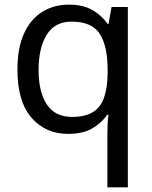

<svg xmlns="http://www.w3.org/2000/svg" viewBox="-20 -566 655 826"><path d="M442 11Q442 -7 443 -31Q444 -55 447 -72H441Q418 -38 377.5 -14Q337 10 273 10Q176 10 115.5 -59.5Q55 -129 55 -267Q55 -359 83 -421Q111 -483 161 -514.5Q211 -546 276 -546Q339 -546 379 -522Q419 -498 443 -463H447L460 -536H530V240H442ZM290 -63Q345 -63 378.5 -83Q412 -103 427 -144.5Q442 -186 443 -248V-266Q443 -368 409 -420.5Q375 -473 288 -473Q216 -473 181 -416.5Q146 -360 146 -265Q146 -170 181.5 -116.5Q217 -63 290 -63Z"/></svg>

Font: lhindi15
Style: Regular
Weight: 400
Designer: Jelle Bosma - Monotype Design Team
Foundry: Monotype Imaging Inc.
Version: Version 2.006